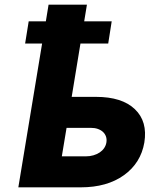

<svg xmlns="http://www.w3.org/2000/svg" viewBox="-20 -803 688 823"><path d="M160.5 -616.5H87.7L103 -711.6H176.5L188.2 -783H352.6L340.9 -711.6H458.8L443.9 -616.5H324.9L287.3 -387.8H391Q503.2 -387.8 558.2 -334.9Q613.3 -282.3 598.7 -192.1Q583.5 -104 511.4 -52.2Q438.9 0 326 0H58.6ZM347.7 -132.8Q365.4 -132.8 380.5 -137.3Q395.6 -141.7 407.3 -149.5Q419 -157.3 426.5 -168.3Q433.9 -179.3 436.1 -192.5Q438.2 -206.3 434.3 -217.7Q430.4 -229 421.5 -237.4Q412.6 -245.7 399.3 -250.4Q386 -255 369 -255H265.3L245 -132.8Z"/></svg>

Font: Inter P Extra Bold
Style: Italic
Weight: 800
Italic angle: 9.39999°
Designer: Rasmus Andersson
Foundry: rsms
Version: Version 3.018;git-588b23468